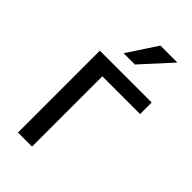

<svg xmlns="http://www.w3.org/2000/svg" viewBox="-229 -808 876 876"><g transform="rotate(45 209.5 -370.0)"><path d="M409.7 -453.6V-528.3H75.2V0H166V-453.6ZM254.4 -740.2 160.2 -596.7H232.9L363.8 -740.2Z"/></g></svg>

Font: Roboto1
Style: rg
Weight: 400
Designer: Google
Version: Version 2.137; 2017